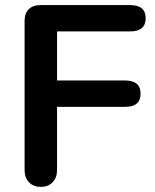

<svg xmlns="http://www.w3.org/2000/svg" viewBox="-20 -725 606 751"><path d="M76.2 -59.1V-644Q76.2 -672.9 92.5 -689Q108.9 -705.1 138.2 -705.1H488.8Q549.8 -705.1 549.8 -653.6Q549.8 -602.1 488.8 -602.1H203.1V-410.2H469.2Q530.3 -410.2 529.8 -357.9Q529.8 -307.1 469.2 -307.1H203.1V-59.1Q203.1 -30.3 186 -12.2Q168.9 5.9 139.9 5.9Q110.8 5.9 93.5 -12Q76.2 -29.8 76.2 -59.1Z"/></svg>

Font: Nunito-Bold
Style: Bold
Weight: 700
Designer: Vernon Adams
Foundry: newtypography
Version: Version 3.000